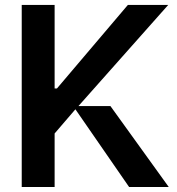

<svg xmlns="http://www.w3.org/2000/svg" viewBox="-20 -747 707 767"><path d="M66.8 0V-727.3H198.2V-393.5H207.4L490.8 -727.3H652L293.3 -323.2H421.2L654.1 0H495.7L281.2 -310.4L198.2 -213.8V0Z"/></svg>

Font: Riot Sans
Style: Regular
Weight: 400
Designer: Rasmus Andersson
Foundry: rsms
Version: Version 3.005